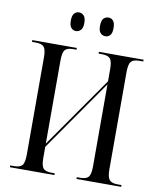

<svg xmlns="http://www.w3.org/2000/svg" viewBox="-97 -986 882 1062"><g transform="rotate(10 344.0 -455.0)"><path d="M426 -805Q409 -805 398 -817Q387 -829 387 -857Q387 -886 398 -898Q409 -910 426 -910Q442 -910 452.5 -898Q463 -886 463 -857Q463 -829 452.5 -817Q442 -805 426 -805ZM260 -805Q245 -805 234 -817Q223 -829 223 -857Q223 -886 234 -898Q245 -910 260 -910Q276 -910 287.5 -898Q299 -886 299 -857Q299 -829 287.5 -817Q276 -805 260 -805ZM32 0V-10H53Q87 -10 99.5 -25Q112 -40 112 -86V-631Q112 -675 99.5 -689.5Q87 -704 53 -704H32V-714H282V-704H263Q229 -704 217 -689Q205 -674 205 -629V-163L484 -562V-630Q484 -674 471.5 -689Q459 -704 425 -704H406V-714H657V-704H635Q601 -704 588.5 -689Q576 -674 576 -630V-84Q576 -40 589 -25Q602 -10 635 -10H657V0H406V-10H425Q459 -10 471.5 -25Q484 -40 484 -86V-545L205 -145V-83Q205 -40 217 -25Q229 -10 263 -10H282V0Z"/></g></svg>

Font: Noto Serif Display Condensed
Style: Regular
Weight: 400
Width: 3
Designer: Monotype Design Team
Foundry: Monotype Imaging Inc.
Version: Version 2.009